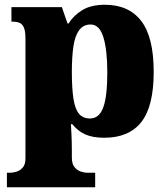

<svg xmlns="http://www.w3.org/2000/svg" viewBox="-20 -566 708 807"><path d="M9 221V160H24Q33 160 48 156Q63 152 75 139Q87 126 87 100V-403Q87 -435 80.5 -450Q74 -465 62 -470Q50 -475 33 -475H28V-536H240L264 -467H268Q289 -501 326 -523.5Q363 -546 421 -546Q521 -546 573.5 -478Q626 -410 626 -264Q626 -119 574 -53Q522 13 418 13Q369 13 337.5 -1.5Q306 -16 284 -44H278Q279 -27 280 -9Q281 9 281.5 27.5Q282 46 282 66V96Q282 124 294 137.5Q306 151 321 155.5Q336 160 344 160H380V221ZM358 -68Q397 -68 414 -114.5Q431 -161 431 -261Q431 -356 414.5 -409.5Q398 -463 361 -463Q330 -463 312.5 -439Q295 -415 288.5 -370.5Q282 -326 282 -264Q282 -196 288.5 -152.5Q295 -109 311.5 -88.5Q328 -68 358 -68Z"/></svg>

Font: Noto Serif Gujarati Black
Style: Regular
Weight: 900
Version: Version 2.102